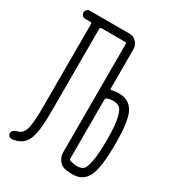

<svg xmlns="http://www.w3.org/2000/svg" viewBox="-179 -833 858 945"><g transform="rotate(30 250.0 -360.0)"><path d="M332 -385.7V-52.7Q332 -43.9 341.8 -42Q361.3 -36.1 377.9 -36.1Q401.4 -36.1 413.6 -46.9Q425.8 -57.6 434.1 -100.1Q442.4 -142.6 442.4 -225.6Q442.4 -302.7 433.1 -342.8Q423.8 -382.8 410.2 -393.6Q396.5 -404.3 371.1 -404.3Q356.4 -404.3 339.8 -398.4Q332 -394.5 332 -385.7ZM34.2 8.8Q25.4 9.8 18.6 3.4Q11.7 -2.9 11.7 -12.2Q11.7 -21.5 19 -28.3Q26.4 -35.2 35.2 -37.1Q66.4 -42 77.6 -75.7Q88.9 -109.4 88.9 -200.2V-676.8Q88.9 -684.6 81.1 -684.6H49.8Q41 -684.6 34.7 -691.4Q28.3 -698.2 28.3 -707Q28.3 -715.8 34.7 -723.1Q41 -730.5 49.8 -730.5H276.4Q299.8 -730.5 315.9 -713.4Q332 -696.3 332 -672.9V-451.2Q332 -443.4 340.8 -445.3Q357.4 -450.2 378.9 -450.2Q437.5 -450.2 462.9 -403.8Q488.3 -357.4 488.3 -230.5Q488.3 -89.8 463.4 -40Q438.5 9.8 378.9 9.8Q362.3 9.8 341.8 6.8Q317.4 3.9 301.8 -16.1Q286.1 -36.1 286.1 -61.5V-675.8Q286.1 -684.6 278.3 -684.6H144.5Q135.7 -684.6 135.7 -675.8V-196.3Q135.7 -86.9 114.3 -42Q92.8 2.9 34.2 8.8Z"/></g></svg>

Font: Rounded-X Mgen+ 1m light
Style: Regular
Weight: 200
Designer: [Source Han Sans]
Ryoko NISHIZUKA  (kana & ideographs); Paul D. Hunt (Latin, Greek & Cyrillic); Wenlong ZHANG  (bopomofo
Version: Version 1.059.20150602